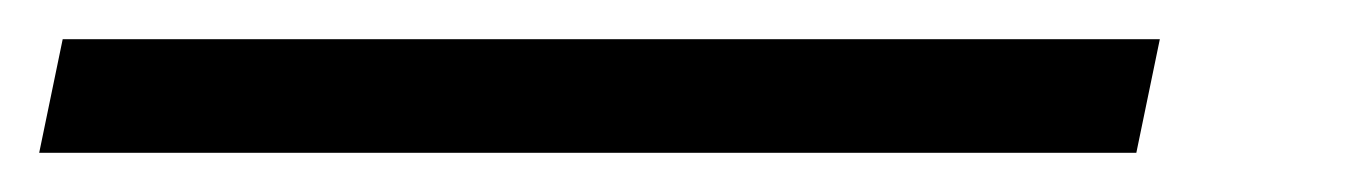

<svg xmlns="http://www.w3.org/2000/svg" viewBox="-114 126 694 98"><path d="M478 146 466 204H-94L-82 146Z"/></svg>

Font: Gontserrat
Style: Italic
Weight: 400
Italic angle: -11.3°
Designer: Julieta Ulanovsky
Foundry: Julieta Ulanovsky
Version: Version 6.001